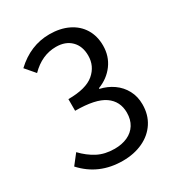

<svg xmlns="http://www.w3.org/2000/svg" viewBox="-164 -774 825 892"><g transform="rotate(-30 248.5 -328.0)"><path d="M231 -55.2Q270 -55.2 300 -68.8Q330.1 -82.5 346.7 -109.1Q363.3 -135.7 363.3 -172.9Q363.3 -233.9 315.7 -267.1Q268.1 -300.3 159.2 -300.3V-362.8Q254.4 -362.8 297.4 -399.4Q340.3 -436 340.3 -492.2Q340.3 -543 310.5 -572.5Q280.8 -602.1 230 -602.1Q154.3 -602.1 93.8 -540.5L49.8 -591.8Q130.9 -668 232.9 -668Q290 -668 333.3 -647Q376.5 -626 399.9 -587.6Q423.3 -549.3 423.3 -498Q423.3 -441.4 391.8 -398.7Q360.4 -356 307.6 -335.9V-332Q346.7 -323.2 377.9 -301.3Q409.2 -279.3 427.2 -245.8Q445.3 -212.4 445.3 -169.9Q445.3 -114.7 418.5 -73.5Q391.6 -32.2 344 -10Q296.4 12.2 235.8 12.2Q107.9 12.2 25.9 -78.1L67.4 -131.3Q100.6 -96.2 139.6 -75.7Q178.7 -55.2 231 -55.2Z"/></g></svg>

Font: Varta
Style: Regular
Weight: 400
Designer: Joana Correia, Viktoriya Grabowska, Eben Sorkin
Foundry: Sorkin Type
Version: Version 1.003; ttfautohint (v1.3) -l 8 -r 24 -G 200 -x 12 -H